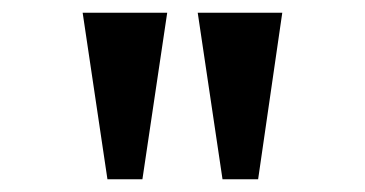

<svg xmlns="http://www.w3.org/2000/svg" viewBox="-20 -734 574 302"><path d="M330 -452H386L424 -714H291ZM149 -452H204L243 -714H110Z"/></svg>

Font: Noto Serif Devanagari ExtraCondensed
Style: Bold
Weight: 700
Width: 2
Designer: Universal Thirst, Indian Type Foundry and the Monotype Design Team
Foundry: Monotype Imaging Inc.
Version: Version 2.004